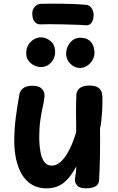

<svg xmlns="http://www.w3.org/2000/svg" viewBox="-20 -1016 642 1048"><path d="M233 12Q187 12 153.5 -8.5Q120 -29 99 -65Q78 -101 68 -147Q58 -193 58 -243Q58 -314 66.5 -377.5Q75 -441 86 -502Q89 -521 106.5 -534.5Q124 -548 158 -548Q193 -548 209 -531Q225 -514 223 -488Q219 -458 212 -426.5Q205 -395 199.5 -355Q194 -315 194 -258Q195 -219 201 -185.5Q207 -152 222 -132Q237 -112 261 -112Q287 -112 308 -130Q329 -148 346 -176Q363 -204 375.5 -236Q388 -268 396 -296Q395 -353 395 -405.5Q395 -458 397 -501Q399 -522 416 -535.5Q433 -549 467 -549Q496 -549 511.5 -540.5Q527 -532 533 -517.5Q539 -503 539 -485Q539 -471 539 -451Q539 -431 537.5 -408Q536 -385 533.5 -361Q531 -337 526 -314Q527 -223 525.5 -156.5Q524 -90 521 -33Q520 -10 501.5 1Q483 12 450 12Q415 12 402 -2.5Q389 -17 389 -32Q389 -42 391 -52.5Q393 -63 394.5 -76.5Q396 -90 396 -107Q385 -87 371 -66Q357 -45 338 -27Q319 -9 293.5 1.5Q268 12 233 12ZM205 -650Q173 -650 148 -671Q123 -692 123 -726Q123 -752 135 -771.5Q147 -791 165.5 -801.5Q184 -812 203 -812Q232 -812 256.5 -791.5Q281 -771 281 -732Q281 -710 270.5 -691Q260 -672 242.5 -661Q225 -650 205 -650ZM416 -645Q387 -645 364 -668Q341 -691 341 -723Q341 -743 350 -763Q359 -783 376.5 -796.5Q394 -810 417 -810Q451 -810 468 -795Q485 -780 490.5 -761.5Q496 -743 496 -730Q496 -708 485 -688.5Q474 -669 455.5 -657Q437 -645 416 -645ZM202 -883Q180 -882 168 -899Q156 -916 156 -942Q156 -963 169.5 -978.5Q183 -994 202 -995Q220 -996 253 -996Q286 -996 324 -995.5Q362 -995 395 -993.5Q428 -992 446 -990Q469 -989 480 -971.5Q491 -954 491 -934Q491 -909 480 -892.5Q469 -876 446 -878Q428 -880 395 -881Q362 -882 324 -883Q286 -884 253 -884Q220 -884 202 -883Z"/></svg>

Font: Playpen Sans SemiBold
Style: Regular
Weight: 600
Designer: Laura Meseguer, Veronika Burian, José Scaglione
Foundry: TypeTogether
Version: Version 1.001